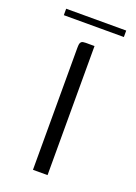

<svg xmlns="http://www.w3.org/2000/svg" viewBox="-112 -594 456 643"><g transform="rotate(20 116.0 -272.5)"><path d="M90 0Q90 -108 90 -216.5Q90 -325 90 -434Q90 -443 91 -448.5Q92 -454 96 -457Q100 -460 110 -460H142V0ZM10 -522V-545H224V-522Z"/></g></svg>

Font: Genos Thin Light
Style: Regular
Weight: 300
Version: Version 1.010